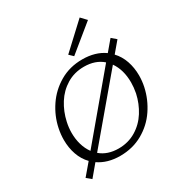

<svg xmlns="http://www.w3.org/2000/svg" viewBox="-216 -1058 1176 1253"><g transform="rotate(-30 371.5 -431.5)"><path d="M716 -388Q716 -346 707 -304Q689 -221 641 -150Q593 -79 517.5 -36.5Q442 6 348 6Q253 6 186 -40L114 46L79 17L152 -69Q116 -106 98 -157.5Q80 -209 80 -268Q80 -310 89 -353Q106 -435 154 -506Q202 -577 277 -620.5Q352 -664 446 -664Q545 -664 612 -616L677 -693L712 -663L646 -585Q681 -548 698.5 -497Q716 -446 716 -388ZM147 -282Q147 -236 159 -194.5Q171 -153 195 -120L572 -569Q518 -617 432 -617Q359 -617 301.5 -582Q244 -547 207.5 -489Q171 -431 156 -362Q147 -322 147 -282ZM648 -374Q648 -470 603 -534L226 -87Q280 -41 363 -41Q436 -41 494 -76Q552 -111 588.5 -169Q625 -227 640 -296Q648 -338 648 -374ZM383 -736 569 -909 608 -868 412 -708Z"/></g></svg>

Font: Ysabeau Semilight
Style: Italic
Weight: 300
Italic angle: -12°
Designer: Christian Thalmann (Catharsis Fonts)
Version: Version 0.003